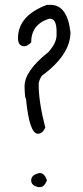

<svg xmlns="http://www.w3.org/2000/svg" viewBox="-20 -774 344 797"><path d="M189.5 -753.9Q259.8 -753.9 272.5 -639.6Q272.5 -546.9 153.3 -459Q140.6 -438.5 140.6 -424.8V-421.9Q140.6 -350.6 168 -244.1Q156.2 -218.8 137.7 -218.8Q101.6 -218.8 87.9 -364.3Q83 -364.3 82 -416Q82 -479.5 180.7 -557.6Q214.8 -595.7 214.8 -627.9V-643.6Q214.8 -696.3 187.5 -696.3H183.6Q109.4 -672.9 109.4 -597.7Q92.8 -582 82 -582Q54.7 -582 54.7 -615.2Q54.7 -709 174.8 -753.9ZM144.5 -55.7Q165 -55.7 174.8 -25.4Q164.1 2.9 144.5 2.9H140.6Q109.4 -2.9 109.4 -25.4Q109.4 -48.8 144.5 -55.7Z"/></svg>

Font: Sue Ellen Francisco 
Style: Regular
Weight: 400
Designer: Kimberly Geswein
Foundry: Kimberly Geswein
Version: Version 1.002 2007